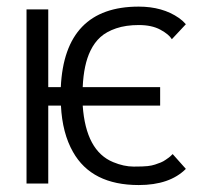

<svg xmlns="http://www.w3.org/2000/svg" viewBox="-20 -543 610 569"><path d="M160.2 -284.7Q171.4 -523.4 391.1 -523.4Q461.9 -523.4 510.3 -489.7Q521.5 -481.9 530.8 -471.2L489.3 -426.8Q480.5 -441.4 455.1 -455.1Q429.7 -468.8 391.4 -468.8Q353 -468.8 324.2 -459Q295.4 -449.2 277.6 -433.1Q259.8 -417 248 -392.6Q228 -351.6 225.1 -284.7H454.6V-230H225.1Q234.4 -95.7 315.4 -62.5Q347.2 -49.3 376.2 -49.3Q405.3 -49.3 417.7 -50.8Q430.2 -52.2 439.7 -55.4Q449.2 -58.6 456.5 -61.5Q463.9 -64.5 470.7 -69.3L480.5 -76.2Q483.4 -78.1 491.7 -86.4L530.8 -42.5Q482.9 5.4 391.1 5.4Q251.5 5.4 196.3 -92.8Q164.6 -148.4 160.6 -230H123V1H58.6V-515.1H123V-284.7Z"/></svg>

Font: News Cycle
Style: Regular
Weight: 500
Version: Version 0.5.2